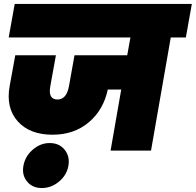

<svg xmlns="http://www.w3.org/2000/svg" viewBox="-20 -760 988 969"><path d="M23.9 -570.8 54.2 -740.2H948.2L918 -570.8H841.8L742.2 0H538.1L591.8 -308.1H523.9Q502.4 -205.6 428.2 -142.8Q354 -80.1 245.1 -80.1Q129.9 -80.1 69.3 -147.9Q8.8 -215.8 28.8 -326.2L57.1 -481H262.2L233.9 -325.2Q221.7 -257.8 270 -257.8Q315.9 -257.8 328.1 -325.2L356 -481H622.1L638.2 -570.8ZM190.9 189Q143.6 189 116.7 156.2Q89.8 123.5 98.1 77.1Q106.4 29.3 145 -4.4Q183.6 -38.1 231 -38.1Q278.8 -38.1 306.2 -4.4Q333.5 29.3 325.2 77.1Q316.9 124 277.8 156.5Q238.8 189 190.9 189Z"/></svg>

Font: SVN-Poppins Black
Style: Italic
Weight: 900
Italic angle: -10°
Designer: Ninad Kale (Devanagari), Jonny Pinhorn (Latin)
Foundry: Indian Type Foundry
Version: Version 3.002 2017